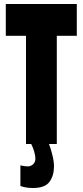

<svg xmlns="http://www.w3.org/2000/svg" viewBox="-20 -720 413 960"><path d="M82 107Q105 112 119 112Q134 112 145.5 101.5Q157 91 157 72Q157 59 151 38Q145 17 136 0H110V-541H9V-700H364V-541H264V0H225Q233 20 241.5 53.5Q250 87 250 112Q250 158 227.5 189Q205 220 145 220Q130 220 114.5 218Q99 216 82 210Z"/></svg>

Font: Georama ExtraCondensed ExtraBold
Style: Regular
Weight: 800
Width: 2
Designer: Jean-Baptiste Levee
Foundry: Production Type
Version: Version 1.000